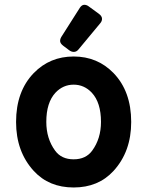

<svg xmlns="http://www.w3.org/2000/svg" viewBox="-20 -787 626 816"><path d="M338.4 -766.6Q347.7 -766.6 356.4 -760.3L399.4 -729Q413.6 -718.8 413.6 -707Q413.6 -697.3 406.7 -689L313.5 -576.7Q305.2 -566.4 293.5 -566.4Q283.7 -566.4 274.4 -573.2L249 -592.3Q235.4 -602.5 235.4 -613.3Q235.4 -621.6 240.2 -629.4L319.3 -753.9Q327.6 -766.6 338.4 -766.6ZM371.6 -146.5Q409.2 -197.8 409.2 -269Q409.2 -351.1 370.1 -393.1Q337.9 -427.2 293 -427.2Q248 -427.2 215.8 -393.1Q176.8 -351.1 176.8 -269Q176.8 -197.8 214.4 -146.5Q241.2 -109.9 293 -109.9Q344.7 -109.9 371.6 -146.5ZM123.5 -60.5Q48.3 -142.6 48.3 -268.6Q48.3 -398.9 123.5 -476.6Q191.9 -546.9 293 -546.9Q394 -546.9 462.4 -476.6Q537.6 -398.9 537.6 -268.6Q537.6 -142.6 462.4 -60.5Q397.9 9.8 293 9.8Q188 9.8 123.5 -60.5Z"/></svg>

Font: Simply Mono
Style: Bold
Weight: 700
Designer: Wojciech Kalinowski "wmk69" (wmk69@o2.pl)
Foundry: Wojciech Kalinowski "wmk69" (wmk69@o2.pl)
Version: Version 1.0.0